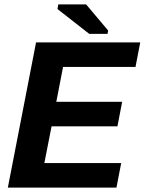

<svg xmlns="http://www.w3.org/2000/svg" viewBox="-20 -851 656 871"><path d="M15.6 0 143.6 -658.7H616.2L594.7 -547.4H266.1L235.4 -389.2H534.2L512.7 -277.8H213.9L181.2 -111.3H529.8L508.3 0ZM384.8 -697.3 240.7 -810.1 244.6 -831.1H370.6L470.7 -712.4L467.8 -697.3Z"/></svg>

Font: Cousine
Style: Bold Italic
Weight: 700
Italic angle: -12°
Monospace: yes
Designer: Steve Matteson
Foundry: Ascender Corporation
Version: Version 1.20